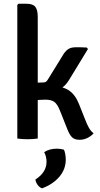

<svg xmlns="http://www.w3.org/2000/svg" viewBox="-20 -756 546 1048"><path d="M186 0Q174.5 2 159.8 3Q145 4 129.5 4Q114.5 4 100.5 3Q86.5 2 74.5 0V-729L81 -735.5H124.5Q159.5 -735.5 172.8 -718.8Q186 -702 186 -664ZM443 -108Q455 -76 466 -57.2Q477 -38.5 491 -28.5Q478.5 -13.5 457.8 -3.2Q437 7 414.5 7Q386 7 372 -8Q358 -23 346.5 -53.5L308.5 -149Q294 -186.5 277.2 -199.2Q260.5 -212 228.5 -212Q213 -212 197.8 -211Q182.5 -210 165 -208L128 -204V-285.5H266.5Q321 -285.5 355.8 -262.8Q390.5 -240 411 -188.5ZM357.5 -320.5Q336.5 -284.5 304 -268Q271.5 -251.5 224 -251.5H140.5V-303.5L216 -306Q225 -306 230.5 -309.5Q236 -313 241 -321.5L321.5 -452Q334 -474.5 350 -486.2Q366 -498 393 -498Q410.5 -498 424.5 -497.8Q438.5 -497.5 454 -496.5L460 -488.5ZM329 61Q333.5 70 336.2 85.2Q339 100.5 339 115Q339 167.5 304 208.8Q269 250 209.5 272Q195.5 267 185.8 253.8Q176 240.5 173 224Q234 185 234 127Q234 114 230.8 100Q227.5 86 221 74.5Q249.5 55.5 291 55.5Q301 55.5 310.8 57Q320.5 58.5 329 61Z"/></svg>

Font: Signika Light Medium
Style: Regular
Weight: 500
Version: Version 2.003;gftools[0.9.32]